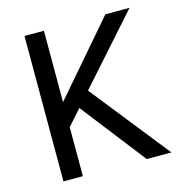

<svg xmlns="http://www.w3.org/2000/svg" viewBox="-101 -769 820 862"><g transform="rotate(-15 308.5 -338.0)"><path d="M476.1 0 243.2 -299.8 179.2 -228V0H88.9V-675.8H179.2V-344.2L464.8 -675.8H577.1L300.8 -365.2L590.8 0Z"/></g></svg>

Font: Lorenzo Sans
Style: Regular
Weight: 400
Foundry: Intel Corporation
Version: Version 1.00; ttfautohint (v1.5)